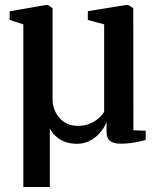

<svg xmlns="http://www.w3.org/2000/svg" viewBox="-20 -563 628 765"><path d="M73 182V-466L18.5 -483.5V-518L162 -543H171.5L189.5 -530V-164Q189.5 -149 195.2 -131.2Q201 -113.5 213.2 -97.5Q225.5 -81.5 244.8 -71.5Q264 -61.5 290.5 -61.5Q316 -61.5 336.2 -69.5Q356.5 -77.5 371.2 -90.5Q386 -103.5 395 -117.5V-466L330 -483.5V-518.5L481 -543H491L511 -530.5L511.5 -44L560.5 -42V-5.5Q551 -2.5 535 1Q519 4.5 500.2 7Q481.5 9.5 462.5 9.5Q439 9.5 426.2 3Q413.5 -3.5 409 -14Q404.5 -24.5 404.5 -36.5V-76Q394 -51 376.5 -31.8Q359 -12.5 336 -1.2Q313 10 287 10Q262.5 10 242 3Q221.5 -4 205.2 -17.8Q189 -31.5 178.5 -51V182Z"/></svg>

Font: Merriweather 72pt SemiBold
Style: Regular
Weight: 600
Version: Version 2.100